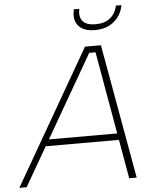

<svg xmlns="http://www.w3.org/2000/svg" viewBox="-100 -947 789 996"><g transform="rotate(-5 295.0 -449.0)"><path d="M415 -666H382L-2 0H-40L363 -700H446L571 0H532ZM109 -237H517L510 -203H102ZM568 -890Q563 -863 545 -838Q527 -813 496.5 -797Q466 -781 422 -781Q379 -781 354.5 -797Q330 -813 322.5 -838Q315 -863 321 -890L322 -898H351Q342 -857 361.5 -834Q381 -811 428 -811Q475 -811 504 -834Q533 -857 541 -898H570Z"/></g></svg>

Font: Albert Sans ExtraLight
Style: Italic
Weight: 250
Italic angle: -11.25°
Designer: Andreas Rasmussen
Foundry: a.Foundry
Version: Version 1.025